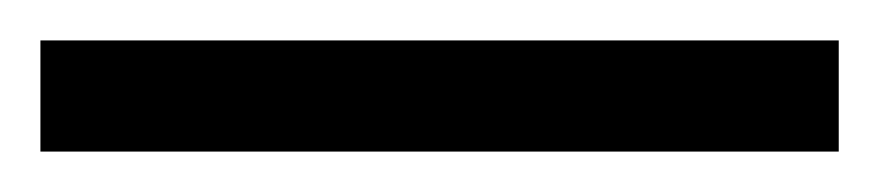

<svg xmlns="http://www.w3.org/2000/svg" viewBox="-24 -835 435 95"><path d="M-4 -760H391V-815H-4Z"/></svg>

Font: Noto Serif Hebrew Condensed Light
Style: Regular
Weight: 300
Width: 3
Designer: Monotype Design Team
Foundry: Monotype Imaging Inc.
Version: Version 2.004